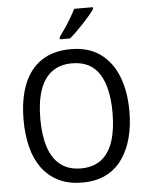

<svg xmlns="http://www.w3.org/2000/svg" viewBox="-62 -994 820 1054"><g transform="rotate(-5 348.0 -467.0)"><path d="M640 -358Q640 -277 622 -210Q604 -143 568 -93Q532 -43 477.5 -16.5Q423 10 349 10Q273 10 218 -17.5Q163 -45 127 -94Q91 -143 74 -211Q57 -279 57 -359Q57 -473 89 -555Q121 -637 186 -681Q251 -725 349 -725Q447 -725 511.5 -678Q576 -631 608 -548.5Q640 -466 640 -358ZM149 -358Q149 -266 170.5 -201Q192 -136 236.5 -102Q281 -68 348 -68Q416 -68 460 -101.5Q504 -135 525.5 -200Q547 -265 547 -358Q547 -497 499 -572Q451 -647 349 -647Q281 -647 236.5 -613Q192 -579 170.5 -514.5Q149 -450 149 -358ZM490 -934Q481 -920 464 -900Q447 -880 427 -858.5Q407 -837 387 -817.5Q367 -798 350 -784H294V-796Q310 -818 327.5 -843.5Q345 -869 360.5 -895.5Q376 -922 387 -944H490Z"/></g></svg>

Font: Noto Sans Thai SemiCondensed
Style: Regular
Weight: 400
Width: 4
Designer: Monotype Design Team
Foundry: Monotype Imaging Inc.
Version: Version 2.001